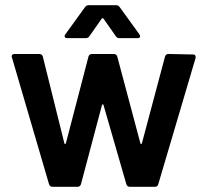

<svg xmlns="http://www.w3.org/2000/svg" viewBox="-20 -720 801 740"><path d="M183 0Q172 0 169 -10L25 -502Q25 -512 36 -512H131Q142 -512 145 -502L228 -168Q229 -165 231 -165Q233 -165 234 -168L321 -502Q324 -512 335 -512H418Q429 -512 432 -502L521 -168Q522 -165 524 -165Q526 -165 527 -168L616 -502Q619 -512 630 -512L724 -510Q730 -510 732 -507Q734 -504 734 -500Q734 -499 734 -497L590 -10Q587 0 577 0H481Q470 0 467 -10L379 -315Q378 -318 376 -318Q374 -318 373 -315L292 -10Q289 0 278 0ZM240 -573Q232 -573 230.5 -576Q229 -579 229 -581Q229 -584 232 -588L308 -693Q313 -700 322 -700H427Q436 -700 441 -693L517 -588Q520 -584 520 -580Q520 -573 510 -573H440Q431 -573 426 -581L379 -648Q377 -650 375 -650Q373 -650 372 -648L325 -581Q320 -573 311 -573Z"/></svg>

Font: LinhAnh SemBd
Style: Regular
Weight: 600
Monospace: yes
Designer: Jeremy Tribby
Foundry: Tribby Type
Version: Version 1.408